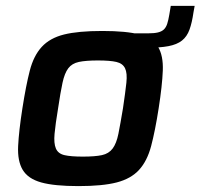

<svg xmlns="http://www.w3.org/2000/svg" viewBox="-20 -623 680 651"><path d="M39 0ZM246 8Q164 8 119.5 -4.5Q75 -17 57 -47Q39 -77 41.5 -128Q44 -179 56 -256Q68 -333 81 -383.5Q94 -434 121.5 -464Q149 -494 197 -506Q245 -518 327 -518Q409 -518 453.5 -506Q498 -494 516 -464Q534 -434 532 -383.5Q530 -333 518 -256Q506 -179 492.5 -128Q479 -77 451.5 -47Q424 -17 376 -4.5Q328 8 246 8ZM261 -92Q302 -92 325.5 -97Q349 -102 362 -119.5Q375 -137 381.5 -169.5Q388 -202 397 -256Q405 -310 408.5 -342.5Q412 -375 404 -391.5Q396 -408 374.5 -413Q353 -418 312 -418Q271 -418 247.5 -413Q224 -408 211.5 -391.5Q199 -375 192 -342.5Q185 -310 177 -256Q168 -202 165 -169.5Q162 -137 169.5 -119.5Q177 -102 198.5 -97Q220 -92 261 -92ZM483 -510Q503 -510 515.5 -513Q528 -516 535.5 -523Q543 -530 547 -542.5Q551 -555 554 -573L559 -603H640L636 -581Q631 -546 622.5 -522.5Q614 -499 597 -485.5Q580 -472 551 -466.5Q522 -461 476 -461H404L411 -510Z"/></svg>

Font: Azeri Sans SemiBold
Style: Italic
Weight: 600
Designer: Hector Gatti & Omnibus-Type (original fonts) / Cristiano Sobral (main changes and remastering)
Foundry: Omnibus-Type
Version: Version 0.07;August 21, 2020;FontCreator 13.0.0.2681 64-bit;